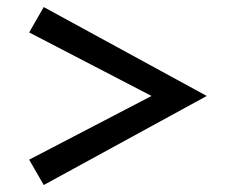

<svg xmlns="http://www.w3.org/2000/svg" viewBox="-20 -599 640 540"><path d="M103 -78.6 62 -149.9 406.2 -329.1 62 -507.8 103 -579.1 561.5 -329.1Z"/></svg>

Font: HK Grotesk Medium Italic
Style: Regular
Weight: 500
Italic angle: -13°
Designer: Alfredo Marco Pradil and Stefan Peev
Foundry: Hanken Design Co.
Version: Version 1.000;PS 001.000;hotconv 1.0.88;makeotf.lib2.5.64775